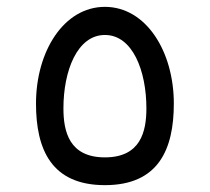

<svg xmlns="http://www.w3.org/2000/svg" viewBox="-20 -535 612 560"><path d="M286 5C442 5 487 -99 487 -233C487 -385 406 -515 286 -515C166 -515 85 -385 85 -233C85 -99 130 5 286 5ZM286 -76C182 -76 165 -151 165 -219C165 -328 205 -433 286 -433C367 -433 407 -328 407 -219C407 -151 390 -76 286 -76Z"/></svg>

Font: Noto Sans Arabic
Style: Regular
Weight: 400
Designer: Monotype Design Team, Nadine Chahine, Nizar Qandah and Khaled Hosny
Foundry: Monotype Imaging Inc.
Version: Version 2.012